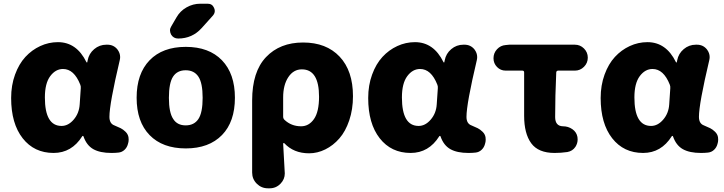

<svg xmlns="http://www.w3.org/2000/svg" viewBox="-20 -810 3899 1034"><path d="M268.6 13.7Q164.1 13.7 102.1 -65.4Q40 -144.5 40 -282.2Q40 -350.6 61 -408.2Q82 -465.8 116.7 -503.4Q151.4 -541 196.8 -562Q242.2 -583 292 -583Q392.6 -583 445.3 -475.6Q446.3 -473.6 448.2 -473.6Q450.2 -473.6 450.2 -475.6L452.1 -485.4Q459 -521.5 487.3 -545.4Q515.6 -569.3 552.7 -569.3H558.6Q591.8 -569.3 612.3 -543.9Q627 -524.4 627 -502.9Q627 -495.1 625 -486.3Q569.3 -251 569.3 -180.7Q569.3 -144.5 595.7 -134.8Q617.2 -126 629.9 -119.6Q642.6 -113.3 655.8 -100.6Q668.9 -87.9 671.9 -71.3Q672.9 -64.5 672.9 -57.6Q672.9 -45.9 668.9 -34.2Q664.1 -15.6 650.4 -2.9Q636.7 9.8 618.2 11.7Q600.6 13.7 580.1 13.7Q518.6 13.7 482.4 -6.8Q446.3 -27.3 429.7 -75.2Q428.7 -78.1 426.3 -78.1Q423.8 -78.1 422.9 -76.2Q366.2 13.7 268.6 13.7ZM311.5 -131.8Q347.7 -131.8 377 -166Q406.2 -200.2 409.2 -248L415 -335Q416 -345.7 412.1 -354.5Q378.9 -438.5 319.3 -438.5Q279.3 -438.5 250.5 -399.9Q221.7 -361.3 221.7 -285.2Q221.7 -131.8 311.5 -131.8Z M913.1 -168.9Q934.6 -134.8 980 -134.8Q1025.4 -134.8 1048.3 -168.9Q1071.3 -203.1 1071.3 -283.2Q1071.3 -363.3 1048.3 -397.5Q1025.4 -431.6 980 -431.6Q934.6 -431.6 912.1 -397.5Q889.6 -363.3 889.6 -283.2Q889.6 -203.1 913.1 -168.9ZM1175.8 -83Q1105.5 -10.7 980.5 -10.7Q855.5 -10.7 785.6 -82.5Q715.8 -154.3 715.8 -283.7Q715.8 -413.1 785.6 -485.4Q855.5 -557.6 980.5 -557.6Q1105.5 -557.6 1175.3 -485.4Q1245.1 -413.1 1245.1 -283.7Q1245.1 -154.3 1175.8 -83ZM1098.6 -790Q1123 -790 1132.8 -767.6Q1136.7 -758.8 1136.7 -751Q1136.7 -738.3 1127 -726.6L1066.4 -659.2Q1015.6 -602.5 939.5 -602.5Q914.1 -602.5 901.4 -624Q895.5 -635.7 895.5 -646.5Q895.5 -657.2 902.3 -668L930.7 -716.8Q950.2 -751 984.9 -770.5Q1019.5 -790 1058.6 -790Z M1422.9 204.1Q1387.7 204.1 1362.8 179.2Q1337.9 154.3 1337.9 119.1V-268.6Q1337.9 -423.8 1412.6 -502.4Q1487.3 -581.1 1612.3 -581.1Q1737.3 -581.1 1809.1 -504.9Q1880.9 -428.7 1880.9 -292Q1880.9 -220.7 1860.8 -161.6Q1840.8 -102.5 1807.6 -64.5Q1774.4 -26.4 1731.9 -5.4Q1689.5 15.6 1644.5 15.6Q1561.5 15.6 1510.7 -39.1Q1509.8 -40 1507.3 -39.6Q1504.9 -39.1 1504.9 -36.1Q1513.7 109.4 1513.7 124Q1513.7 155.3 1491.2 178.7Q1466.8 204.1 1432.6 204.1ZM1601.6 -129.9Q1643.6 -129.9 1670.9 -168.9Q1698.2 -208 1698.2 -289.1Q1698.2 -436.5 1605.5 -436.5Q1560.5 -436.5 1532.7 -394.5Q1504.9 -352.5 1504.9 -285.2V-181.6Q1504.9 -171.9 1511.7 -165Q1548.8 -129.9 1601.6 -129.9Z M2191.4 13.7Q2086.9 13.7 2024.9 -65.4Q1962.9 -144.5 1962.9 -282.2Q1962.9 -350.6 1983.9 -408.2Q2004.9 -465.8 2039.6 -503.4Q2074.2 -541 2119.6 -562Q2165 -583 2214.8 -583Q2315.4 -583 2368.2 -475.6Q2369.1 -473.6 2371.1 -473.6Q2373 -473.6 2373 -475.6L2375 -485.4Q2381.8 -521.5 2410.2 -545.4Q2438.5 -569.3 2475.6 -569.3H2481.4Q2514.6 -569.3 2535.2 -543.9Q2549.8 -524.4 2549.8 -502.9Q2549.8 -495.1 2547.9 -486.3Q2492.2 -251 2492.2 -180.7Q2492.2 -144.5 2518.6 -134.8Q2540 -126 2552.7 -119.6Q2565.4 -113.3 2578.6 -100.6Q2591.8 -87.9 2594.7 -71.3Q2595.7 -64.5 2595.7 -57.6Q2595.7 -45.9 2591.8 -34.2Q2586.9 -15.6 2573.2 -2.9Q2559.6 9.8 2541 11.7Q2523.4 13.7 2502.9 13.7Q2441.4 13.7 2405.3 -6.8Q2369.1 -27.3 2352.5 -75.2Q2351.6 -78.1 2349.1 -78.1Q2346.7 -78.1 2345.7 -76.2Q2289.1 13.7 2191.4 13.7ZM2234.4 -131.8Q2270.5 -131.8 2299.8 -166Q2329.1 -200.2 2332 -248L2337.9 -335Q2338.9 -345.7 2335 -354.5Q2301.8 -438.5 2242.2 -438.5Q2202.1 -438.5 2173.3 -399.9Q2144.5 -361.3 2144.5 -285.2Q2144.5 -131.8 2234.4 -131.8Z M2966.8 13.7Q2878.9 13.7 2840.8 -38.6Q2802.7 -90.8 2802.7 -186.5V-419.9Q2802.7 -429.7 2793 -429.7H2703.1Q2675.8 -429.7 2656.7 -449.2Q2637.7 -468.8 2637.7 -496.1Q2637.7 -524.4 2656.7 -544.9Q2675.8 -565.4 2703.1 -567.4L2722.7 -569.3H3076.2Q3104.5 -569.3 3125 -548.8Q3145.5 -528.3 3145.5 -499.5Q3145.5 -470.7 3125 -450.2Q3104.5 -429.7 3076.2 -429.7H2986.3Q2976.6 -429.7 2975.6 -419.9Q2969.7 -292 2969.7 -179.7Q2969.7 -130.9 3011.7 -129.9Q3040 -129.9 3062.5 -114.3Q3085 -98.6 3089.8 -72.3Q3090.8 -65.4 3090.8 -58.6Q3090.8 -38.1 3079.1 -19.5Q3063.5 3.9 3035.2 8.8Q3001 13.7 2966.8 13.7Z M3443.4 13.7Q3338.9 13.7 3276.9 -65.4Q3214.8 -144.5 3214.8 -282.2Q3214.8 -350.6 3235.8 -408.2Q3256.8 -465.8 3291.5 -503.4Q3326.2 -541 3371.6 -562Q3417 -583 3466.8 -583Q3567.4 -583 3620.1 -475.6Q3621.1 -473.6 3623 -473.6Q3625 -473.6 3625 -475.6L3627 -485.4Q3633.8 -521.5 3662.1 -545.4Q3690.4 -569.3 3727.5 -569.3H3733.4Q3766.6 -569.3 3787.1 -543.9Q3801.8 -524.4 3801.8 -502.9Q3801.8 -495.1 3799.8 -486.3Q3744.1 -251 3744.1 -180.7Q3744.1 -144.5 3770.5 -134.8Q3792 -126 3804.7 -119.6Q3817.4 -113.3 3830.6 -100.6Q3843.8 -87.9 3846.7 -71.3Q3847.7 -64.5 3847.7 -57.6Q3847.7 -45.9 3843.8 -34.2Q3838.9 -15.6 3825.2 -2.9Q3811.5 9.8 3793 11.7Q3775.4 13.7 3754.9 13.7Q3693.4 13.7 3657.2 -6.8Q3621.1 -27.3 3604.5 -75.2Q3603.5 -78.1 3601.1 -78.1Q3598.6 -78.1 3597.7 -76.2Q3541 13.7 3443.4 13.7ZM3486.3 -131.8Q3522.5 -131.8 3551.8 -166Q3581.1 -200.2 3584 -248L3589.8 -335Q3590.8 -345.7 3586.9 -354.5Q3553.7 -438.5 3494.1 -438.5Q3454.1 -438.5 3425.3 -399.9Q3396.5 -361.3 3396.5 -285.2Q3396.5 -131.8 3486.3 -131.8Z"/></svg>

Font: Gen Jyuu GothicX Heavy
Style: Bold
Weight: 900
Designer: [Source Han Sans]
Ryoko NISHIZUKA  (kana & ideographs); Paul D. Hunt (Latin, Greek & Cyrillic); Wenlong ZHANG  (bopomofo
Version: Version 1.002.20150607